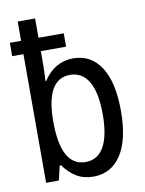

<svg xmlns="http://www.w3.org/2000/svg" viewBox="-86 -821 672 891"><g transform="rotate(-10 250.0 -375.0)"><path d="M460 -269Q460 -133 413 -61.5Q366 10 282 10Q237 10 203.5 -10Q170 -30 142 -68H136L120 0H60V-606H7V-669H60V-760H142V-669H261V-606H142V-576Q142 -502 139 -465H142Q196 -547 283 -547Q367 -547 413.5 -475.5Q460 -404 460 -269ZM374 -267Q374 -370 343.5 -422Q313 -474 256 -474Q142 -474 142 -274Q142 -63 258 -63Q315 -63 344.5 -115Q374 -167 374 -267Z"/></g></svg>

Font: Noto Sans Mono UI Cond
Style: Regular
Weight: 400
Width: 3
Monospace: yes
Designer: Monotype Design team
Foundry: Monotype Imaging Inc.
Version: Version 1.000